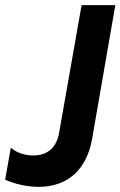

<svg xmlns="http://www.w3.org/2000/svg" viewBox="-28 -720 468 746"><path d="M122 6C235 6 309 -61 330 -181L420 -700H289L202 -206C193 -150 160 -116 102 -116C63 -116 34 -129 14 -146L-8 -22C28 -5 78 6 122 6Z"/></svg>

Font: Fixel Display SemiBold
Style: Italic
Weight: 600
Italic angle: -10°
Designer: AlfaBravo + MacPaw
Foundry: Kyrylo Tkachov, Marchela Mozhyna, Serhii Makarenko, Maria Weinstein, Zakhar Kryvoshyya
Version: Version 1.210;Glyphs 3.2 (3217)